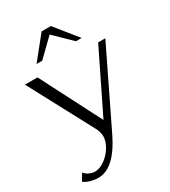

<svg xmlns="http://www.w3.org/2000/svg" viewBox="-215 -815 987 1113"><g transform="rotate(-30 278.5 -259.0)"><path d="M14 163 41 117Q53 132 72 141Q91 150 110 150Q141 150 174.5 126.5Q208 103 230.5 66.5Q253 30 253 -4Q253 -34 236 -64L9 -490H93L301 -85L499 -490H547L302 15Q216 191 109 191Q83 191 57 183.5Q31 176 14 163ZM247 -709H309L429 -560H391L278 -670L165 -560H127Z"/></g></svg>

Font: Fahkwang Light
Style: Regular
Weight: 300
Version: Version 1.000; ttfautohint (v1.6)